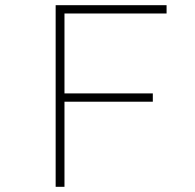

<svg xmlns="http://www.w3.org/2000/svg" viewBox="-20 -720 750 740"><path d="M622 -668H228.5V-360H569V-328H228.5V0H194.5V-700H622Z"/></svg>

Font: League Mono Thin
Style: Regular
Weight: 100
Width: 6
Designer: Tyler Finck
Foundry: The League of Moveable Type / Tyler Finck
Version: Version 2.300;RELEASE